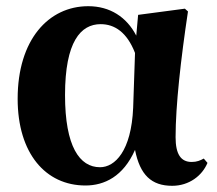

<svg xmlns="http://www.w3.org/2000/svg" viewBox="-20 -583 702 620"><path d="M256 16C317 16 378 -13 416 -99C432 -18 469 17 536 17C591 17 633 -16 650 -57L638 -71C627 -65 616 -60 599 -60C564 -60 547 -85 547 -140C547 -242 564 -393 587 -546L577 -555L426 -535L420 -468C389 -528 335 -563 265 -563C137 -563 37 -455 37 -264C37 -88 127 16 256 16ZM416 -412 410 -235C404 -95 351 -43 303 -43C237 -43 190 -110 190 -276C190 -449 241 -505 305 -505C350 -505 390 -479 416 -412Z"/></svg>

Font: Noto Serif SC Black
Style: Regular
Weight: 900
Designer: Ryoko NISHIZUKA 西塚涼子 (kana & ideographs); Frank Grießhammer (Latin, Greek & Cyrillic); Wenlong ZHANG 张文龙 (bopomofo); San
Foundry: Adobe
Version: Version 2.001;hotconv 1.1.0;makeotfexe 2.6.0